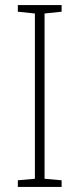

<svg xmlns="http://www.w3.org/2000/svg" viewBox="-20 -734 312 754"><path d="M222 0V-26L155 -32V-681L222 -688V-714H50V-688L117 -681V-32L50 -26V0Z"/></svg>

Font: Noto Sans Gurmukhi UI SemiCondensed ExtraLight
Style: Regular
Weight: 200
Width: 4
Designer: Jelle Bosma - Monotype Design Team
Foundry: Monotype Imaging Inc.
Version: Version 2.004